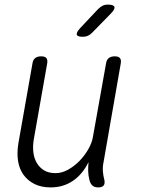

<svg xmlns="http://www.w3.org/2000/svg" viewBox="-20 -805 640 835"><path d="M407 10Q391 10 382 2Q373 -6 369 -22Q364 -41 363.5 -60Q363 -79 365 -100Q339 -47 297 -18.5Q255 10 200 10Q160 10 130.5 -4.5Q101 -19 82.5 -44.5Q64 -70 58.5 -105Q53 -140 60 -182L121 -528Q123 -544 132.5 -552Q142 -560 159 -560Q176 -560 182 -552Q188 -544 185 -528L127 -199Q122 -170 125 -143.5Q128 -117 140 -96.5Q152 -76 172 -64Q192 -52 222 -52Q249 -52 276 -67Q303 -82 325.5 -105Q348 -128 364 -156Q380 -184 384 -209L441 -528Q443 -544 452.5 -552Q462 -560 479 -560Q496 -560 502 -552Q508 -544 505 -528L430 -98Q426 -79 427.5 -59.5Q429 -40 434 -22Q437 -6 430.5 2Q424 10 407 10ZM381 -663Q371 -653 361.5 -649Q352 -645 340 -645Q317 -645 314 -654Q311 -663 328 -682L406 -765Q416 -775 426 -780Q436 -785 449 -785Q474 -785 477.5 -775Q481 -765 462 -746Z"/></svg>

Font: Maple Mono ExtraLight
Style: Italic
Weight: 275
Italic angle: -10°
Monospace: yes
Designer: subframe7536
Version: Version 7.000